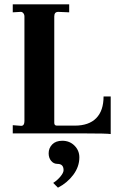

<svg xmlns="http://www.w3.org/2000/svg" viewBox="-20 -617 554 888"><path d="M492 3Q474 0 368 0H39V-38L78 -35Q93 -35 93 -57V-541Q93 -550 87.5 -556.5Q82 -563 74 -562L39 -560V-597H300V-560L251 -562H249Q231 -562 231 -541V-49Q231 -36 243 -36H326Q391 -36 425 -70.5Q459 -105 459 -171H492ZM248 251 226 229Q245 217 259.5 199.5Q274 182 274 170Q274 141 246 141Q228 141 216.5 127Q205 113 205 92Q205 68 221.5 51Q238 34 268 34Q302 34 324.5 56.5Q347 79 347 111Q347 154 319 191.5Q291 229 248 251Z"/></svg>

Font: UnnaBold
Style: Bold
Weight: 700
Designer: Jorge de Buen Unna
Foundry: Omnibus-Type
Version: Version 2.008;hotconv 1.0.109;makeotfexe 2.5.65596